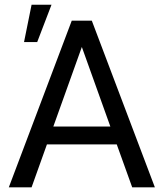

<svg xmlns="http://www.w3.org/2000/svg" viewBox="-20 -799 698 819"><path d="M543.9 0H640.6L371.6 -710.9H286.1L17.6 0H114.7L180.2 -183.1H478ZM207.5 -259.3 329.1 -598.6 450.7 -259.3ZM82.5 -619.6H138.7L199.7 -778.8H114.7Z"/></svg>

Font: Bert Sans
Style: Regular
Weight: 400
Designer: Christian Robertson (Google), Cristiano Sobral
Foundry: Google, Cristiano Sobral
Version: Version 3.101